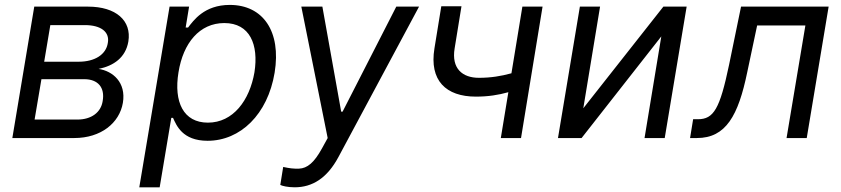

<svg xmlns="http://www.w3.org/2000/svg" viewBox="-20 -573 3491 797"><path d="M31.2 0H288.4C399.1 0 475.9 -62.5 490.1 -146.3C504.3 -231.5 447.4 -278.4 389.2 -286.9C451.7 -299.7 501.4 -333.8 512.8 -400.6C527 -487.2 461.6 -545.5 345.2 -545.5H122.2ZM123.6 -76.7 152 -244.3H329.5C386.4 -244.3 416.2 -210.2 406.2 -153.4C399.1 -106.5 359.4 -76.7 301.1 -76.7ZM163.4 -316.8 188.9 -468.8H332.4C399.1 -468.8 436.1 -440.3 427.6 -394.9C420.5 -346.6 373.6 -316.8 306.8 -316.8Z M558.2 204.5H642.8L691.1 -83.8H698.2C712 -54 736.2 11.4 841.6 11.4C977.6 11.4 1091.3 -98 1120 -271.3C1148.1 -443.2 1071.4 -552.6 933.9 -552.6C827.1 -552.6 783 -487.2 760.7 -458.8H750.7L764.9 -545.5H683.9ZM720.9 -272.7C740.4 -394.9 808.6 -477.3 911.2 -477.3C1017.4 -477.3 1054.3 -387.8 1036.2 -272.7C1016 -156.2 947.8 -63.9 843 -63.9C741.8 -63.9 700.6 -149.1 720.9 -272.7Z M1203.1 204.5C1277 204.5 1338.1 166.2 1384.9 78.8L1719.5 -545.5H1625L1402 -109.4H1396.3L1318.2 -545.5H1230.8L1340.2 0L1316.8 42.6C1284.1 102.3 1255.7 125.7 1220.9 127.1C1196.7 127.5 1184.3 126.1 1155.5 120L1143.5 194.6C1151.3 198.9 1174.7 204.5 1203.1 204.5Z M2232.2 -545.5H2148.4L2103 -268.8C2060.4 -257.1 2017.8 -250 1968 -250C1899.5 -250 1853.3 -288.4 1867.2 -372.2L1895.6 -546.9H1811.8L1783.4 -372.2C1761.4 -238.6 1831.3 -171.9 1955.3 -171.9C2006.4 -171.9 2048.7 -178.6 2090.2 -190.3L2058.9 0H2142.8Z M2401.3 -123.6 2470.9 -545.5H2387.1L2296.2 0H2394.2L2725.1 -421.9L2655.5 0H2739.3L2830.3 -545.5H2733.7Z M2844.5 0H2872.9C2993.6 0 3044.7 -93.8 3081.7 -272.7L3122.9 -467.3H3323.2L3245 0H3328.8L3419.7 -545.5H3056.1L3006.4 -304C2968 -120.7 2942.5 -78.1 2877.1 -78.1H2857.2Z"/></svg>

Font: Magic Ui Pro
Style: Italic
Weight: 400
Italic angle: -9.39999°
Designer: Stefan Endress, Andreas Faust
Version: Version 1.000;FEAKit 1.0